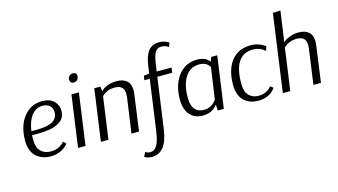

<svg xmlns="http://www.w3.org/2000/svg" viewBox="-106 -1147 3157 1795"><g transform="rotate(-15 1472.5 -249.5)"><path d="M432 -69Q430 -66 426 -60.5Q422 -55 407 -41.5Q392 -28 374 -17.5Q356 -7 326 1.5Q296 10 262 10Q174 10 120 -42Q66 -94 66 -192Q66 -335 135 -422.5Q204 -510 316 -510Q386 -510 426.5 -472Q467 -434 467 -378Q467 -344 454.5 -318Q442 -292 418 -276Q394 -260 368 -249.5Q342 -239 307.5 -234Q273 -229 246.5 -227.5Q220 -226 187 -226H142Q141 -212 141 -183Q141 -108 177.5 -71Q214 -34 275 -34Q300 -34 322.5 -40Q345 -46 359.5 -54.5Q374 -63 385 -72Q396 -81 401 -87L406 -93ZM307 -467Q243 -467 201 -413.5Q159 -360 146 -264H189Q221 -264 246.5 -266Q272 -268 303 -275Q334 -282 354 -294Q374 -306 388 -328.5Q402 -351 402 -382Q402 -419 377 -443Q352 -467 307 -467Z M629 -676Q641 -687 660 -687Q678 -687 688 -677Q696 -668 696 -651Q696 -629 679 -612Q663 -601 647 -601Q629 -601 620 -612Q611 -622 611 -638Q611 -662 629 -676ZM599 0H527L597 -500H669Z M818 -500H878L882 -454Q938 -510 1035 -510Q1099 -510 1133.5 -479Q1168 -448 1168 -386Q1168 -368 1165 -349L1117 0H1044L1092 -340Q1094 -351 1094 -370Q1094 -457 1003 -457Q928 -457 878 -407L821 0H748Z M1342 -451H1290L1296 -493L1349 -499L1359 -571Q1373 -668 1409.5 -713.5Q1446 -759 1517 -759Q1541 -759 1563.5 -751.5Q1586 -744 1597 -737L1608 -730L1592 -691Q1562 -714 1523 -714Q1484 -714 1463.5 -682Q1443 -650 1431 -563L1422 -500H1566L1559 -451H1415L1346 41Q1315 260 1174 260Q1150 260 1132.5 254.5Q1115 249 1109 244L1103 238L1124 197Q1140 213 1171 213Q1210 213 1235 173Q1260 133 1273 41Z M1938 0H1880L1876 -58Q1870 -49 1861.5 -40.5Q1853 -32 1836 -19Q1819 -6 1792 2Q1765 10 1733 10Q1655 10 1609 -43Q1563 -96 1563 -191Q1563 -328 1630.5 -419Q1698 -510 1816 -510Q1840 -510 1861 -505Q1882 -500 1894 -493.5Q1906 -487 1915.5 -478Q1925 -469 1928 -464.5Q1931 -460 1933 -457L1950 -500H2008ZM1757 -39Q1834 -39 1879 -106L1923 -409Q1922 -411 1919.5 -415.5Q1917 -420 1909 -428.5Q1901 -437 1891 -444Q1881 -451 1863 -456.5Q1845 -462 1825 -462Q1734 -462 1686.5 -387.5Q1639 -313 1639 -186Q1639 -113 1670 -76Q1701 -39 1757 -39Z M2460 -422Q2409 -466 2343 -466Q2156 -466 2156 -185Q2156 -108 2191.5 -71Q2227 -34 2286 -34Q2325 -34 2355.5 -48.5Q2386 -63 2398 -78L2409 -92L2438 -71Q2436 -68 2432.5 -62.5Q2429 -57 2415 -43Q2401 -29 2384 -18.5Q2367 -8 2337.5 1Q2308 10 2274 10Q2183 10 2131 -42.5Q2079 -95 2079 -194Q2079 -340 2145 -425Q2211 -510 2337 -510Q2373 -510 2407 -498Q2441 -486 2457 -474L2473 -463Z M2613 -748 2687 -752 2645 -456H2647Q2652 -462 2663 -471Q2674 -480 2712.5 -495Q2751 -510 2795 -510Q2859 -510 2894 -479Q2929 -448 2929 -386Q2929 -368 2926 -349L2878 0H2805L2852 -340Q2854 -351 2854 -372Q2854 -457 2766 -457Q2688 -457 2638 -407L2581 0H2509Z"/></g></svg>

Font: Arsenal
Style: Italic
Weight: 400
Italic angle: -9.10001°
Designer: Andrij Shevchenko
Foundry: Stairsfor
Version: Version 2.001;PS 002.001;hotconv 1.0.88;makeotf.lib2.5.64775